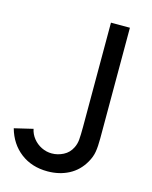

<svg xmlns="http://www.w3.org/2000/svg" viewBox="-111 -794 699 881"><g transform="rotate(15 238.0 -353.0)"><path d="M0 -136.5 88.5 -157.5Q93.5 -133 109.5 -113Q125.5 -93 148.8 -81.5Q172 -70 198 -70Q226 -70 252.5 -83.5Q279 -97 292.5 -124.5Q301.5 -142 303.5 -163.5Q305.5 -185 305.5 -226V-720H395.5V-226V-194Q395.5 -155 391.2 -129.8Q387 -104.5 372 -78.5Q345.5 -32 300.8 -8.8Q256 14.5 200 14.5Q125 14.5 72.2 -26Q19.5 -66.5 0 -136.5Z"/></g></svg>

Font: CCSD_manrope Medium
Style: Regular
Weight: 500
Designer: Mikhail Sharanda
Foundry: Mikhail Sharanda
Version: Version 4.503